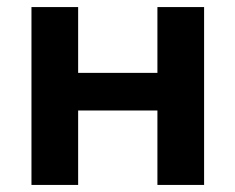

<svg xmlns="http://www.w3.org/2000/svg" viewBox="-20 -523 666 543"><path d="M425.2 0V-503H557.2V0ZM69 0V-503H201V0ZM131.3 -210.5V-316.9H501.6V-210.5Z"/></svg>

Font: Wix Madefor Display
Style: Regular
Weight: 400
Designer: Dalton Maag Ltd
Foundry: Dalton Maag Ltd
Version: Version 3.100